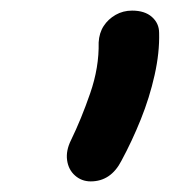

<svg xmlns="http://www.w3.org/2000/svg" viewBox="-20 -736 320 362"><path d="M151 -394Q134 -394 121.5 -405Q109 -416 106.5 -434Q104 -452 114 -472Q133 -511 150 -560Q167 -609 166 -656Q167 -674 175.5 -687Q184 -700 198 -708Q212 -716 229 -716Q253 -716 266.5 -704Q280 -692 280 -674Q281 -637 271.5 -594.5Q262 -552 245.5 -511Q229 -470 209 -433Q189 -394 151 -394Z"/></svg>

Font: Shantell Sans Light Medium
Style: Italic
Weight: 500
Italic angle: -11°
Version: Version 1.011;[c5ecc13dd]